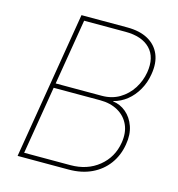

<svg xmlns="http://www.w3.org/2000/svg" viewBox="-108 -822 848 916"><g transform="rotate(15 316.0 -364.0)"><path d="M61.5 0 182.1 -727.5H408.2Q470.2 -727.5 511.2 -704.8Q552.2 -682.1 569.8 -640.6Q587.4 -599.1 577.6 -541.5Q570.8 -499 550.5 -463.4Q530.3 -427.7 500.5 -403.8Q470.7 -379.9 434.1 -370.6V-369.1Q470.2 -364.7 499 -340.6Q527.8 -316.4 541.7 -276.9Q555.7 -237.3 546.9 -186.5Q537.6 -130.4 506.6 -88.4Q475.6 -46.4 426.5 -23.2Q377.4 0 313.5 0ZM87.9 -22.5H315.9Q398.9 -22.5 455.8 -68.6Q512.7 -114.7 524.9 -189.5Q533.2 -240.2 516.1 -278.1Q499 -315.9 461.7 -337.2Q424.3 -358.4 373 -358.4H143.6ZM147.5 -380.9H375Q424.8 -380.9 462.6 -403.6Q500.5 -426.3 524.4 -463.6Q548.3 -501 555.7 -544.4Q568.4 -621.6 527.6 -663.3Q486.8 -705.1 405.8 -705.1H201.2Z"/></g></svg>

Font: Inter 18pt Thin
Style: Italic
Weight: 250
Italic angle: -9.3988°
Version: Version 4.001;git-66647c0bb